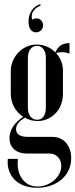

<svg xmlns="http://www.w3.org/2000/svg" viewBox="-20 -714 357 909"><path d="M156 175Q122 175 94.5 165Q67 155 49 136.5Q31 118 22.5 93Q14 68 17 38H65Q58 95 84.5 132Q111 169 158 169Q180 169 200.5 161Q221 153 236.5 139.5Q252 126 261 108.5Q270 91 270 72Q270 46 254.5 29.5Q239 13 215 13H108Q70 13 47.5 -6.5Q25 -26 25 -60Q25 -89 42 -115Q59 -141 90 -161Q62 -179 46.5 -208Q31 -237 31 -271V-377Q31 -403 41 -426Q51 -449 67.5 -466Q84 -483 106 -493Q128 -503 153 -503Q205 -503 242 -466Q260 -510 309 -510V-460Q292 -467 272 -467Q256 -467 246 -462Q278 -427 278 -379V-270Q278 -243 269 -219Q260 -195 243.5 -178Q227 -161 205.5 -151Q184 -141 158 -141Q124 -141 98 -157Q56 -132 56 -103Q56 -66 112 -66H227Q268 -66 292.5 -38Q317 -10 317 36Q317 66 305 91.5Q293 117 271.5 135.5Q250 154 220.5 164.5Q191 175 156 175ZM112 -203Q112 -178 124 -162.5Q136 -147 156 -147Q175 -147 186 -162Q197 -177 197 -203V-440Q197 -466 185.5 -481.5Q174 -497 155 -497Q136 -497 124 -481.5Q112 -466 112 -440ZM132 -621Q143 -627 153 -627Q166 -627 175 -617.5Q184 -608 184 -594Q184 -580 174.5 -570.5Q165 -561 151 -561Q134 -561 124.5 -574.5Q115 -588 115 -612Q115 -641 129.5 -663.5Q144 -686 170 -694L173 -688Q150 -679 138 -661.5Q126 -644 132 -621Z"/></svg>

Font: Moniqa SemBd Narrow Display
Style: Regular
Weight: 600
Width: 4
Designer: Rajesh Rajput
Foundry: Rajesh Rajput
Version: Version 1.000